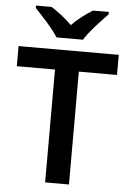

<svg xmlns="http://www.w3.org/2000/svg" viewBox="-61 -983 693 1027"><g transform="rotate(5 285.0 -469.0)"><path d="M214 -778H356C383 -823 445 -888 481 -925V-938H396C361 -916 319 -886 284 -850C250 -886 209 -915 174 -938H90V-925C126 -887 187 -823 214 -778ZM349 0V-606H554V-714H16V-606H221V0Z"/></g></svg>

Font: Noto Sans Arabic SemBd
Style: Regular
Weight: 600
Designer: Monotype Design Team, Nadine Chahine, Nizar Qandah and Khaled Hosny
Foundry: Monotype Imaging Inc.
Version: Version 2.012